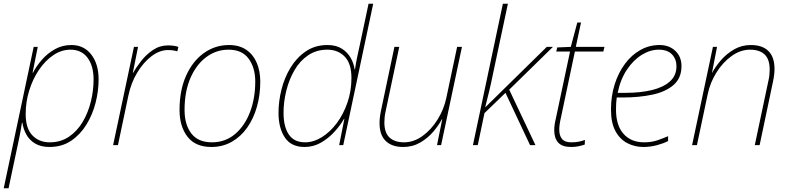

<svg xmlns="http://www.w3.org/2000/svg" viewBox="-39 -780 4235 1032"><path d="M-19 232 142 -528H164L136 -389H138Q156 -424 186 -458.5Q216 -493 256 -515.5Q296 -538 345 -538Q412 -538 451.5 -487Q491 -436 491 -353Q491 -292 475 -228.5Q459 -165 426 -111Q393 -57 343.5 -23.5Q294 10 227 10Q180 10 149 -9Q118 -28 102 -58Q86 -88 81 -121H79Q74 -87 67 -51.5Q60 -16 53 15L7 232ZM228 -15Q287 -15 331.5 -45Q376 -75 405.5 -125Q435 -175 449.5 -234.5Q464 -294 464 -353Q464 -426 431.5 -469.5Q399 -513 340 -513Q291 -513 247.5 -483.5Q204 -454 170.5 -404.5Q137 -355 118 -293.5Q99 -232 99 -167Q99 -90 135 -52.5Q171 -15 228 -15Z M569 0 681 -528H703L675 -389H677Q693 -418 720 -452.5Q747 -487 783.5 -511.5Q820 -536 864 -536Q896 -536 920 -528L914 -504Q905 -507 892.5 -509Q880 -511 864 -511Q819 -511 775.5 -478Q732 -445 698.5 -389.5Q665 -334 651 -266L595 0Z M1097 10Q1011 10 968.5 -45.5Q926 -101 926 -189Q926 -294 961 -372.5Q996 -451 1056.5 -494.5Q1117 -538 1192 -538Q1247 -538 1284.5 -512.5Q1322 -487 1341 -442.5Q1360 -398 1360 -341Q1360 -270 1342 -206.5Q1324 -143 1290 -94.5Q1256 -46 1207 -18Q1158 10 1097 10ZM1100 -15Q1172 -15 1224.5 -59.5Q1277 -104 1305 -178Q1333 -252 1333 -342Q1333 -416 1297.5 -464.5Q1262 -513 1190 -513Q1123 -513 1069.5 -473Q1016 -433 984.5 -360.5Q953 -288 953 -189Q953 -110 989.5 -62.5Q1026 -15 1100 -15Z M1598 10Q1526 10 1492 -41Q1458 -92 1458 -174Q1458 -235 1474 -299Q1490 -363 1523 -417Q1556 -471 1605.5 -504.5Q1655 -538 1721 -538Q1768 -538 1799 -518Q1830 -498 1846.5 -468Q1863 -438 1867 -407H1869Q1874 -441 1881.5 -476.5Q1889 -512 1896 -543L1942 -760H1967L1806 0H1784L1812 -141H1810Q1790 -106 1758.5 -71.5Q1727 -37 1686.5 -13.5Q1646 10 1598 10ZM1601 -15Q1646 -15 1690.5 -42.5Q1735 -70 1771 -118Q1807 -166 1828.5 -228.5Q1850 -291 1850 -361Q1850 -438 1814 -475.5Q1778 -513 1720 -513Q1662 -513 1617.5 -483Q1573 -453 1544 -403Q1515 -353 1500 -293Q1485 -233 1485 -174Q1485 -99 1513.5 -57Q1542 -15 1601 -15Z M2128 10Q2067 10 2034 -22.5Q2001 -55 2001 -118Q2001 -148 2009 -186L2081 -528H2107L2034 -183Q2030 -166 2028.5 -151Q2027 -136 2027 -122Q2027 -66 2055 -40.5Q2083 -15 2132 -15Q2185 -15 2232 -49Q2279 -83 2313 -137.5Q2347 -192 2360 -254L2418 -528H2444L2332 0H2310L2338 -139H2336Q2320 -108 2290.5 -73Q2261 -38 2220 -14Q2179 10 2128 10Z M2503 0 2664 -760H2691L2611 -384Q2601 -334 2591 -292.5Q2581 -251 2569 -204H2570L2900 -528H2933L2698 -298L2839 0H2810L2678 -281L2565 -172L2529 0Z M3030 10Q2983 10 2961.5 -13.5Q2940 -37 2940 -80Q2940 -94 2942 -109Q2944 -124 2948 -140L3025 -503H2951L2956 -525L3029 -528L3064 -659H3084L3056 -528H3210L3204 -503H3051L2975 -143Q2971 -126 2969 -111Q2967 -96 2967 -83Q2967 -51 2982 -33Q2997 -15 3031 -15Q3054 -15 3072 -18.5Q3090 -22 3105 -28L3104 -3Q3089 2 3071.5 6Q3054 10 3030 10Z M3418 10Q3374 10 3334 -10Q3294 -30 3269.5 -74.5Q3245 -119 3245 -191Q3245 -264 3265 -327Q3285 -390 3320.5 -437.5Q3356 -485 3403.5 -511.5Q3451 -538 3506 -538Q3558 -538 3591 -506.5Q3624 -475 3624 -425Q3624 -360 3581 -323Q3538 -286 3466.5 -271Q3395 -256 3308 -256H3276Q3274 -244 3273 -226.5Q3272 -209 3272 -191Q3272 -106 3312.5 -60.5Q3353 -15 3423 -15Q3464 -15 3496.5 -26.5Q3529 -38 3552 -48V-22Q3530 -10 3493.5 0Q3457 10 3418 10ZM3281 -281H3325Q3404 -281 3465.5 -296Q3527 -311 3562 -342.5Q3597 -374 3597 -424Q3597 -462 3573 -487.5Q3549 -513 3502 -513Q3456 -513 3411 -485.5Q3366 -458 3331 -406Q3296 -354 3281 -281Z M3681 0 3793 -528H3815L3788 -389H3789Q3805 -420 3835 -455Q3865 -490 3906 -514Q3947 -538 3997 -538Q4059 -538 4091.5 -505.5Q4124 -473 4124 -410Q4124 -380 4116 -342L4044 0H4018L4091 -345Q4095 -362 4096.5 -377Q4098 -392 4098 -406Q4098 -462 4070.5 -487.5Q4043 -513 3993 -513Q3941 -513 3893.5 -479Q3846 -445 3812 -390.5Q3778 -336 3765 -274L3707 0Z"/></svg>

Font: Noto Sans Disp Thin
Style: Italic
Weight: 100
Italic angle: -12°
Designer: Monotype Design Team
Foundry: Monotype Imaging Inc.
Version: Version 2.000;GOOG;noto-source:20170915:90ef993387c0